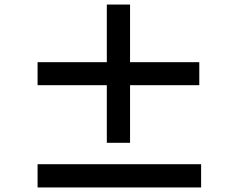

<svg xmlns="http://www.w3.org/2000/svg" viewBox="-20 -832 1040 843"><path d="M551 -458V-205H449V-458H145V-559H449V-812H551V-559H855V-458ZM863 -9H145V-111H863Z"/></svg>

Font: Chiron Sans HK TT
Style: Bold
Weight: 700
Designer: Ryoko NISHIZUKA 西塚涼子 (kana, bopomofo & ideographs); Paul D. Hunt (Latin, Greek & Cyrillic); Sandoll Communications 산돌커뮤니
Foundry: Adobe
Version: Version 2.022;hotconv 1.0.109;makeotfexe 2.5.65596